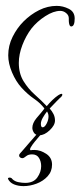

<svg xmlns="http://www.w3.org/2000/svg" viewBox="-20 -417 274 653"><path d="M114 43Q101 43 95.5 34.5Q90 26 90 18Q90 2 104 -15Q109 -21 118 -31.5Q127 -42 131 -48Q118 -66 96 -81Q74 -96 53 -119Q34 -140 21 -170.5Q8 -201 8 -229Q8 -262 23 -292Q38 -322 60 -344Q84 -368 113 -382.5Q142 -397 173 -397Q194 -397 214 -387Q234 -377 234 -354Q234 -327 222 -327Q217 -327 215 -337Q214 -342 214 -347.5Q214 -353 214 -355Q214 -365 205 -372.5Q196 -380 185 -380Q162 -380 134 -362Q106 -344 87 -320Q68 -295 56 -263.5Q44 -232 44 -203Q44 -167 60 -141Q76 -115 98.5 -95Q121 -75 139 -56Q148 -67 158.5 -77Q169 -87 178 -93Q186 -98 189 -98Q192 -98 192 -95Q192 -90 183 -83Q181 -81 171.5 -71.5Q162 -62 149 -48Q157 -39 162 -29Q167 -19 167 -7Q167 9 149 26Q131 43 114 43ZM125 16Q132 16 138.5 3.5Q145 -9 145 -21Q145 -27 143 -32Q141 -37 140 -38Q132 -28 125.5 -16.5Q119 -5 119 4Q119 16 125 16ZM60 216Q42 216 27.5 210Q13 204 7 191Q7 187 13 187Q16 187 18.5 188.5Q21 190 22 192Q30 200 42.5 202.5Q55 205 66 205Q94 205 107 186.5Q120 168 120 148Q120 132 112.5 120Q105 108 89 108Q76 108 68.5 114.5Q61 121 56 121Q52 121 48.5 118.5Q45 116 45 112Q45 108 48 105Q50 103 59.5 92Q69 81 81 67Q93 53 102 43Q111 33 112 33Q114 33 119.5 33.5Q125 34 124 35Q123 36 115 45Q107 54 98.5 64.5Q90 75 85 83.5Q80 92 84 94Q88 93 97 93Q117 93 137 106Q157 119 157 143Q157 166 142 182.5Q127 199 104.5 207.5Q82 216 60 216Z"/></svg>

Font: Inspiration
Style: Regular
Weight: 400
Designer: Robert E. Leuschke
Foundry: Robert E. Leuschke
Version: Version 2.010; ttfautohint (v1.8.3)